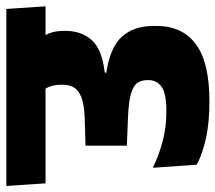

<svg xmlns="http://www.w3.org/2000/svg" viewBox="-82 -626 698 622"><g transform="rotate(-90 267.0 -315.0)"><path d="M-16 -516.5H557.5L549 -643.5H-24.5ZM444 -542H266.5Q287 -526 295.2 -508.5Q303.5 -491 303.5 -466.5V-462Q303.5 -443.5 297.8 -430.5Q292 -417.5 279.2 -408.8Q266.5 -400 245 -395.2Q223.5 -390.5 192 -389.5L106 -387V-253L195 -249.5Q247.5 -247.5 274 -239.8Q300.5 -232 309.5 -218.8Q318.5 -205.5 318.5 -187V-183Q318.5 -156.5 297.2 -140.8Q276 -125 216.5 -125Q166.5 -125 120.8 -137Q75 -149 34.5 -169L44.5 -26.5Q80.5 -7.5 131.2 3.5Q182 14.5 249 14.5Q376 14.5 435 -29.5Q494 -73.5 494 -157V-166Q494 -230.5 459.2 -269Q424.5 -307.5 342.5 -319.5V-324.5Q420.5 -334 449.2 -368Q478 -402 478 -451.5V-457Q478 -484.5 470 -505Q462 -525.5 444 -542Z"/></g></svg>

Font: Anek Devanagari Medium ExtraBold
Style: Regular
Weight: 800
Version: Version 1.003